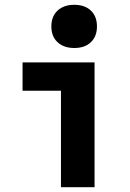

<svg xmlns="http://www.w3.org/2000/svg" viewBox="-20 -780 540 800"><path d="M234 0V-402H74V-520H374V0ZM290 -580Q246 -580 220 -604Q194 -628 194 -670Q194 -712 220 -736Q246 -760 289 -760Q333 -760 358.5 -736Q384 -712 384 -670Q384 -628 358.5 -604Q333 -580 290 -580Z"/></svg>

Font: M PLUS 1 Code
Style: Bold
Weight: 700
Designer: Coji Morishita
Foundry: UNDERFOREST DESIGN
Version: Version 1.002